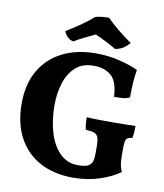

<svg xmlns="http://www.w3.org/2000/svg" viewBox="-96 -968 899 1054"><g transform="rotate(10 353.5 -440.5)"><path d="M383 9Q276 9 198 -33Q120 -75 77.5 -154Q35 -233 35 -344Q35 -453 80 -529.5Q125 -606 205 -645.5Q285 -685 390 -685Q458 -685 520 -670Q582 -655 626 -634Q620 -600 617.5 -560.5Q615 -521 615 -479Q596 -470 572.5 -468.5Q549 -467 528 -467Q524 -552 487 -584Q450 -616 389 -616Q326 -616 287.5 -580.5Q249 -545 231.5 -488Q214 -431 214 -368Q214 -280 235.5 -211Q257 -142 298 -102.5Q339 -63 397 -63Q431 -63 449 -70Q464 -76 473 -90Q482 -104 482 -143V-181Q482 -215 476 -232Q470 -249 454 -255Q438 -261 407 -262Q400 -288 400 -331Q427 -329 464.5 -328.5Q502 -328 535 -328Q566 -328 605 -328.5Q644 -329 672 -330Q672 -314 671 -296Q670 -278 666 -262Q639 -260 632.5 -247.5Q626 -235 626 -193V-164Q626 -129 629 -109.5Q632 -90 642 -68Q596 -35 529 -13Q462 9 383 9ZM256 -728Q235 -731 221 -746Q207 -761 202 -776Q240 -799 280 -826.5Q320 -854 350 -881Q368 -886 387 -888Q406 -890 426 -890Q479 -835 567 -774Q553 -757 534.5 -744.5Q516 -732 488 -727Q463 -742 431.5 -758Q400 -774 370 -787Q347 -775 312.5 -759Q278 -743 256 -728Z"/></g></svg>

Font: Vollkorn ExtraBold
Style: Regular
Weight: 800
Designer: Friedrich Althausen
Foundry: Friedrich Althausen
Version: Version 5.000; ttfautohint (v1.8.3)